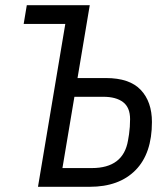

<svg xmlns="http://www.w3.org/2000/svg" viewBox="-20 -718 640 738"><path d="M231 -626H71L83 -698H325L278 -418H387Q478 -418 521 -372.5Q564 -327 564 -249Q564 -128 501 -64Q438 0 325 0H126ZM333 -72Q454 -72 472 -178L476 -202Q478 -216 479 -230.5Q480 -245 480 -260Q480 -305 453 -325.5Q426 -346 377 -346H266L220 -72Z"/></svg>

Font: IBM Plex Mono
Style: Italic
Weight: 400
Italic angle: -9°
Monospace: yes
Designer: Mike Abbink, Paul van der Laan, Pieter van Rosmalen
Foundry: Bold Monday
Version: Version 2.3